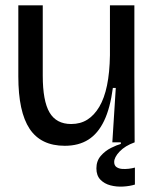

<svg xmlns="http://www.w3.org/2000/svg" viewBox="-20 -536 582 723"><path d="M224 13Q134 13 91.5 -51Q49 -115 49 -248V-516H141V-251Q141 -156 166.5 -112.5Q192 -69 248 -69Q283 -69 309 -85.5Q335 -102 354 -134Q373 -166 383 -214.5Q393 -263 394 -328V-516H486V-250L487 0H403L416 -205H405Q395 -129 372 -81Q349 -33 312.5 -10Q276 13 224 13ZM488 159Q469 165 444 166.5Q419 168 396 162Q373 156 358 140.5Q343 125 343 98Q343 70 359.5 51Q376 32 398 21Q420 10 435 6V-7H487V0Q451 13 430.5 34.5Q410 56 410 74Q410 87 418.5 93Q427 99 439 100Q451 101 464.5 99.5Q478 98 488 95Z"/></svg>

Font: Bricolage Grotesque 72pt
Style: Regular
Weight: 400
Version: Version 1.001;gftools[0.9.33.dev8+g029e19f]